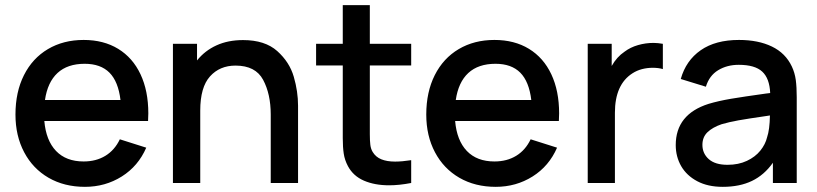

<svg xmlns="http://www.w3.org/2000/svg" viewBox="-20 -710 3172 745"><path d="M152 -240.5Q158.5 -165 197.5 -124.2Q236.5 -83.5 304.5 -83.5Q353 -83.5 389 -105.5Q425 -127.5 445 -169.5L547.5 -137Q516.5 -65.5 452.5 -25.2Q388.5 15 309.5 15Q229.5 15 168.5 -20.2Q107.5 -55.5 73.8 -119.2Q40 -183 40 -265.5Q40 -353 73 -418.5Q106 -484 166 -519.5Q226 -555 304.5 -555Q382 -555 438.5 -520.5Q495 -486 525.2 -421.8Q555.5 -357.5 555.5 -270Q555.5 -260.5 554.5 -240.5ZM154.5 -322H447.5Q439 -393.5 404.8 -428Q370.5 -462.5 308.5 -462.5Q242 -462.5 203.2 -426.8Q164.5 -391 154.5 -322Z M1136.5 -300V0H1030.5V-265.5Q1030.5 -345 1001 -400.2Q971.5 -455.5 894 -455.5Q832.5 -455.5 794.8 -413.5Q757 -371.5 757 -281V0H651V-540H744.5V-475.5Q775 -513.5 820 -534Q865 -554.5 923 -554.5Q1008 -554.5 1055.8 -511.8Q1103.5 -469 1120 -412Q1136.5 -355 1136.5 -300Z M1415 -456V-217.5V-189Q1415 -163.5 1417 -147.8Q1419 -132 1426 -120.5Q1438 -100.5 1459.8 -91.8Q1481.5 -83 1513 -83Q1540 -83 1575.5 -88.5V0Q1529 9 1490 9Q1434 9 1392.2 -9Q1350.5 -27 1330 -65.5Q1317.5 -89 1313.8 -113.8Q1310 -138.5 1310 -174V-212.5V-456H1206.5V-540H1310V-690H1415V-540H1575.5V-456Z M1746 -240.5Q1752.5 -165 1791.5 -124.2Q1830.5 -83.5 1898.5 -83.5Q1947 -83.5 1983 -105.5Q2019 -127.5 2039 -169.5L2141.5 -137Q2110.5 -65.5 2046.5 -25.2Q1982.5 15 1903.5 15Q1823.5 15 1762.5 -20.2Q1701.5 -55.5 1667.8 -119.2Q1634 -183 1634 -265.5Q1634 -353 1667 -418.5Q1700 -484 1760 -519.5Q1820 -555 1898.5 -555Q1976 -555 2032.5 -520.5Q2089 -486 2119.2 -421.8Q2149.5 -357.5 2149.5 -270Q2149.5 -260.5 2148.5 -240.5ZM1748.5 -322H2041.5Q2033 -393.5 1998.8 -428Q1964.5 -462.5 1902.5 -462.5Q1836 -462.5 1797.2 -426.8Q1758.5 -391 1748.5 -322Z M2515.5 -543.5Q2532 -543.5 2552 -540V-442Q2535 -447 2512.5 -447Q2491.5 -447 2471.2 -441.8Q2451 -436.5 2434 -425.5Q2366 -382 2366 -272.5V0H2260.5V-540H2353.5V-454Q2373.5 -489.5 2403.5 -509.5Q2426 -526.5 2455.5 -535Q2485 -543.5 2515.5 -543.5Z M3071.5 -332.5V0H2979V-78.5Q2945.5 -31 2897.8 -8Q2850 15 2784.5 15Q2726.5 15 2685.5 -6.8Q2644.5 -28.5 2623.2 -65.2Q2602 -102 2602 -147Q2602 -266.5 2729.5 -307Q2768 -318.5 2816.8 -326.8Q2865.5 -335 2952 -347L2968.5 -349Q2966 -406 2937.5 -432.2Q2909 -458.5 2846.5 -458.5Q2801 -458.5 2766.5 -437.5Q2732 -416.5 2719 -373.5L2621.5 -403.5Q2641.5 -475 2698.8 -515Q2756 -555 2847.5 -555Q2922 -555 2975 -529.5Q3028 -504 3052.5 -452Q3064 -427.5 3067.8 -399.8Q3071.5 -372 3071.5 -332.5ZM2956.5 -177.5Q2966.5 -206.5 2967.5 -262L2954.5 -260Q2881.5 -249.5 2845.2 -243Q2809 -236.5 2780 -228Q2745 -216 2725.2 -197Q2705.5 -178 2705.5 -148Q2705.5 -114.5 2730.2 -92.5Q2755 -70.5 2803 -70.5Q2845.5 -70.5 2878 -85.8Q2910.5 -101 2930.2 -125.5Q2950 -150 2956.5 -177.5Z"/></svg>

Font: Hauora SemiBold
Style: Regular
Weight: 600
Designer: Wayne Shih
Foundry: WCYS
Version: Version 1.001